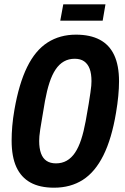

<svg xmlns="http://www.w3.org/2000/svg" viewBox="-20 -860 579 892"><path d="M231 12Q165 12 121.5 -12Q78 -36 56 -84Q34 -132 34 -207Q34 -239 37 -274.5Q40 -310 47 -350Q68 -471 106 -548.5Q144 -626 201 -662.5Q258 -699 333 -699Q399 -699 443.5 -675.5Q488 -652 510.5 -604Q533 -556 533 -482Q533 -451 529.5 -414Q526 -377 519 -336Q499 -216 460.5 -138.5Q422 -61 365 -24.5Q308 12 231 12ZM240 -101Q268 -101 290 -113.5Q312 -126 328.5 -150.5Q345 -175 357 -211.5Q369 -248 378 -297Q387 -345 392 -377Q397 -409 400 -429Q403 -449 404 -461.5Q405 -474 405 -483Q405 -518 396.5 -540.5Q388 -563 371 -575Q354 -587 327 -587Q299 -587 277 -574.5Q255 -562 238.5 -537.5Q222 -513 210 -476.5Q198 -440 189 -391Q181 -343 175.5 -311Q170 -279 167 -259.5Q164 -240 163 -227.5Q162 -215 162 -205Q162 -171 170.5 -147.5Q179 -124 196.5 -112.5Q214 -101 240 -101ZM260 -764 274 -840H470L457 -764Z"/></svg>

Font: Archivo ExtraCondensed
Style: Bold Italic
Weight: 700
Width: 2
Italic angle: -10°
Designer: Hector Gatti
Foundry: Omnibus-Type
Version: Version 2.001